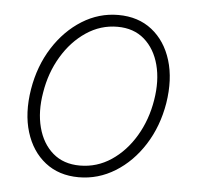

<svg xmlns="http://www.w3.org/2000/svg" viewBox="-45 -600 675 657"><g transform="rotate(5 292.5 -271.5)"><path d="M248.6 11.4Q180.4 11.4 133.3 -25.6Q86.3 -62.5 66.4 -127Q46.5 -191.4 60 -274.5Q73.5 -355.5 113.6 -418.5Q153.8 -481.5 211.6 -517.6Q269.5 -553.6 335.6 -553.6Q404.5 -553.6 451.5 -516.5Q498.6 -479.4 518.5 -414.8Q538.4 -350.1 525.2 -267Q511.7 -186.4 471.6 -123.4Q431.5 -60.4 373.4 -24.5Q315.3 11.4 248.6 11.4ZM248.9 -28.8Q307.5 -28.8 356.5 -61.4Q405.5 -94.1 438.7 -149.9Q471.9 -205.6 483 -274.5Q494 -341.3 479.8 -395.2Q465.6 -449.2 429 -481.2Q392.4 -513.1 336.3 -513.1Q278.4 -513.1 229.2 -480.1Q180 -447.1 146.7 -391.3Q113.3 -335.6 102.3 -267Q90.9 -200.6 105.1 -146.5Q119.3 -92.3 156.1 -60.5Q192.8 -28.8 248.9 -28.8Z"/></g></svg>

Font: Inter UI Extra Light
Style: Italic
Weight: 200
Italic angle: -9.39999°
Designer: Rasmus Andersson
Foundry: rsms
Version: 3.2;8d6f07862